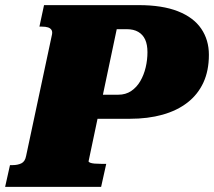

<svg xmlns="http://www.w3.org/2000/svg" viewBox="-60 -730 836 750"><path d="M355 -90 335 0H-40L-21 -85H-11Q9 -85 23.5 -92Q38 -99 42 -121L142 -590Q146 -605 141.5 -612.5Q137 -620 127.5 -623Q118 -626 104 -626H94L112 -710H482Q574 -710 635 -686Q696 -662 726 -618Q756 -574 756 -516Q756 -454 734.5 -407.5Q713 -361 672.5 -329.5Q632 -298 575 -282Q518 -266 447 -266H321L286 -100Q286 -97 292 -94.5Q298 -92 309 -91Q320 -90 335 -90ZM516 -526Q516 -556 507 -575.5Q498 -595 480 -605.5Q462 -616 435 -616H396L342 -360H402Q431 -360 452.5 -374.5Q474 -389 488 -413Q502 -437 509 -466.5Q516 -496 516 -526Z"/></svg>

Font: Roboto Serif 20pt Black
Style: Italic
Weight: 900
Italic angle: -10°
Version: Version 1.008